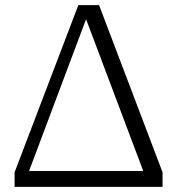

<svg xmlns="http://www.w3.org/2000/svg" viewBox="-20 -730 692 750"><path d="M37 0V-57L286 -710H367L615 -57V0ZM549 -37 300 -698 332 -697 83 -34 65 -62H570Z"/></svg>

Font: Roboto Serif 28pt Condensed Light
Style: Regular
Weight: 300
Width: 3
Designer: Greg Gazdowicz
Foundry: Commercial Type
Version: Version 1.008